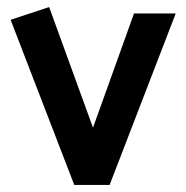

<svg xmlns="http://www.w3.org/2000/svg" viewBox="-20 -523 527 543"><path d="M290 0 477 -485H359L243 -162L119 -503L10 -467L190 0Z"/></svg>

Font: Catamaran SemiBold
Style: Regular
Weight: 600
Designer: Pria Ravichandran
Version: Version 2.000